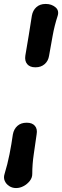

<svg xmlns="http://www.w3.org/2000/svg" viewBox="-69 -730 314 970"><path d="M109 -390Q82 -390 68.5 -406Q55 -422 59 -449Q68 -499 76 -550Q84 -601 92 -651Q97 -678 115 -694Q133 -710 161 -710H163Q191 -710 211 -693.5Q231 -677 222 -649Q206 -600 197 -549.5Q188 -499 179 -449Q175 -422 156.5 -406Q138 -390 111 -390ZM67 -110Q94 -110 107.5 -94Q121 -78 116 -51Q109 -1 101.5 49.5Q94 100 94 149Q94 168 81.5 184Q69 200 50.5 210Q32 220 13 220H11Q-7 220 -22.5 210Q-38 200 -45 184Q-52 168 -46 149Q-31 100 -21 49.5Q-11 -1 -4 -51Q1 -78 19 -94Q37 -110 65 -110Z"/></svg>

Font: Winky Sans Medium
Style: Italic
Weight: 500
Italic angle: -8.97852°
Designer: Simon Atzbach
Foundry: typofactur
Version: Version 1.205